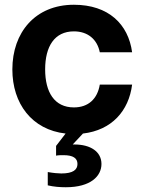

<svg xmlns="http://www.w3.org/2000/svg" viewBox="-20 -552 598 808"><path d="M257 236C362 236 407 189 407 138C407 87 362 56 293 56H286L329 10C450 -4 522 -85 536 -196H400C390 -136 352 -100 291 -100C209 -100 170 -164 170 -260C170 -356 209 -420 291 -420C349 -420 389 -387 400 -332H536C520 -450 437 -532 291 -532C128 -532 32 -415 32 -260C32 -116 114 -6 256 10L216 62V103C226 101 237 101 247 101C288 101 306 114 306 138C306 162 288 178 238 178C225 178 203 176 181 172V228C206 234 232 236 257 236Z"/></svg>

Font: Aspekta 650
Style: Regular
Weight: 650
Designer: Ivo Dolenc
Version: Version 2.000